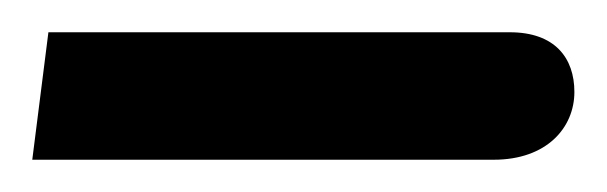

<svg xmlns="http://www.w3.org/2000/svg" viewBox="-20 -94 376 119"><path d="M0 5H286C319 5 336 -15 336 -37C336 -58 324 -74 296 -74H10Z"/></svg>

Font: Noto Sans Arabic UI SmCn
Style: Regular
Weight: 400
Width: 4
Designer: Monotype Design Team, Nadine Chahine and Nizar Qandah
Foundry: Monotype Imaging Inc.
Version: Version 2.010